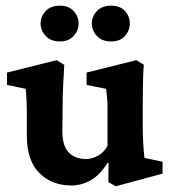

<svg xmlns="http://www.w3.org/2000/svg" viewBox="-20 -648 607 681"><path d="M492.2 -87.9 556.6 -74.2V-32.2L390.6 12.7L364.3 -2L365.2 -70.3L362.3 -71.3Q334 -26.4 301.3 -8.3Q268.6 9.8 233.4 9.8Q163.1 9.8 119.1 -34.7Q75.2 -79.1 75.2 -167V-250Q75.2 -271.5 74.2 -292Q73.2 -312.5 71.3 -333L4.9 -346.7V-390.6L180.7 -434.6L208 -418Q206.1 -388.7 204.1 -347.7Q202.1 -306.6 202.1 -263.7L201.2 -181.6Q201.2 -130.9 223.6 -107.4Q246.1 -84 285.2 -84Q304.7 -84 325.7 -94.7Q346.7 -105.5 361.3 -129.9V-224.6Q361.3 -248 361.3 -266.1Q361.3 -284.2 359.9 -300.3Q358.4 -316.4 356.4 -333L287.1 -346.7V-390.6L463.9 -434.6L490.2 -418Q488.3 -401.4 487.8 -380.9Q487.3 -360.4 486.8 -333.5Q486.3 -306.6 486.3 -272.5V-194.3Q486.3 -170.9 487.8 -144Q489.3 -117.2 492.2 -87.9ZM192.4 -501Q160.2 -501 142.1 -520.5Q124 -540 124 -564.5Q124 -589.8 142.1 -608.9Q160.2 -627.9 192.4 -627.9Q223.6 -627.9 241.2 -608.9Q258.8 -589.8 258.8 -564.5Q258.8 -540 241.2 -520.5Q223.6 -501 192.4 -501ZM374 -501Q341.8 -501 323.7 -520.5Q305.7 -540 305.7 -564.5Q305.7 -589.8 323.7 -608.9Q341.8 -627.9 374 -627.9Q406.2 -627.9 423.3 -608.9Q440.4 -589.8 440.4 -564.5Q440.4 -540 423.3 -520.5Q406.2 -501 374 -501Z"/></svg>

Font: Crimson Pro
Style: Bold
Weight: 700
Designer: Jacques Le Bailly
Foundry: Baron von Fonthausen
Version: Version 1.003